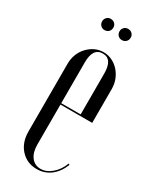

<svg xmlns="http://www.w3.org/2000/svg" viewBox="-169 -673 586 728"><g transform="rotate(30 124.0 -309.0)"><path d="M31 -397Q31 -419 38.5 -438Q46 -457 59.5 -471.5Q73 -486 90.5 -494.5Q108 -503 128 -503Q148 -503 165.5 -494.5Q183 -486 196 -471.5Q209 -457 216.5 -438Q224 -419 224 -397V-249H85V-73Q85 -40 100 -20Q115 0 141 0Q166 0 189 -19.5Q212 -39 224 -71L229 -68Q215 -32 189 -12Q163 8 129 8Q86 8 58.5 -22Q31 -52 31 -100ZM170 -255V-434Q170 -497 128 -497Q85 -497 85 -434V-255ZM64 -602Q64 -612 71 -619Q78 -626 88 -626Q99 -626 106 -619Q113 -612 113 -602Q113 -591 106 -584Q99 -577 88 -577Q78 -577 71 -584Q64 -591 64 -602ZM140 -602Q140 -612 147 -619Q154 -626 164 -626Q175 -626 182 -619Q189 -612 189 -602Q189 -591 182 -584Q175 -577 164 -577Q154 -577 147 -584Q140 -591 140 -602Z"/></g></svg>

Font: Moniqa Cond Display
Style: Regular
Weight: 400
Width: 3
Designer: Rajesh Rajput
Foundry: Rajesh Rajput
Version: Version 1.000